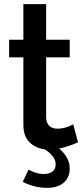

<svg xmlns="http://www.w3.org/2000/svg" viewBox="-20 -715 407 928"><path d="M266 3Q317 46 317 99Q317 142 288.5 167.5Q260 193 208 193Q147 193 90 164L118 105Q157 126 189 126Q249 126 249 79Q249 41 197 7Q150 1 121.5 -28.5Q93 -58 93 -111V-438H24V-523H93V-695H203V-523H317V-438H203V-146Q206 -93 259 -93Q295 -93 334 -114L357 -27Q307 -5 266 3Z"/></svg>

Font: Raleway-v4020 SemiBold
Style: Regular
Weight: 600
Designer: Matt McInerney, Pablo Impallari, Rodrigo Fuenzalida
Foundry: Matt McInerney, Pablo Impallari, Rodrigo Fuenzalida
Version: Version 4.020;PS 004.020;hotconv 1.0.88;makeotf.lib2.5.64775